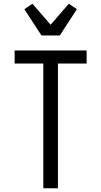

<svg xmlns="http://www.w3.org/2000/svg" viewBox="-20 -1004 540 1024"><path d="M211 0V-665H58V-735H442V-665H289V0ZM201 -815 110 -955 153 -984 250 -872 347 -984 390 -955 299 -815Z"/></svg>

Font: Iosevka MaddieWtf
Style: Regular
Weight: 400
Monospace: yes
Designer: Belleve Invis
Foundry: Belleve Invis
Version: Version 31.3.0; ttfautohint (v1.8.3)